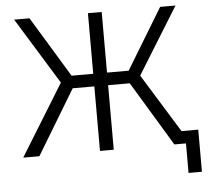

<svg xmlns="http://www.w3.org/2000/svg" viewBox="-57 -761 1059 972"><g transform="rotate(-5 472.5 -275.0)"><path d="M258 -362 50 -700H128L315 -392H425V-700H495V-392H605L792 -700H870L661 -362L845 -64H930V150H862V0H803L605 -328H495V0H425V-328H315L117 0H35Z"/></g></svg>

Font: PT Root UI
Style: Regular
Weight: 400
Designer: Vitaly Kuzmin
Foundry: ParaType Ltd.
Version: Version 2.001G